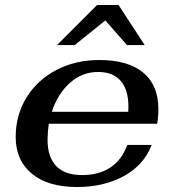

<svg xmlns="http://www.w3.org/2000/svg" viewBox="-20 -741 698 771"><path d="M171 -179Q171 -111 205.5 -74.5Q240 -38 310 -38Q378 -38 424 -69Q470 -100 491 -159H589Q558 -78 477.5 -34Q397 10 289 10Q173 10 108 -43.5Q43 -97 43 -191Q43 -279 86.5 -349.5Q130 -420 206.5 -460Q283 -500 379 -500Q494 -500 555 -449.5Q616 -399 616 -303Q616 -270 611 -244H176Q171 -209 171 -179ZM188 -292H495Q500 -370 469 -411Q438 -452 374 -452Q310 -452 261 -408.5Q212 -365 188 -292ZM370 -721H456L561 -560H490L403 -659L280 -560H209Z"/></svg>

Font: Fahkwang SemiBold
Style: Italic
Weight: 600
Italic angle: -10°
Version: Version 1.000; ttfautohint (v1.6)